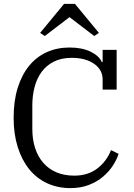

<svg xmlns="http://www.w3.org/2000/svg" viewBox="-20 -954 689 986"><path d="M342 12Q276 12 222 -13Q168 -38 130 -85Q92 -132 71 -199Q50 -266 50 -349Q50 -436 71 -503Q92 -570 129.5 -616Q167 -662 220 -686Q273 -710 337 -710Q402 -710 445.5 -688.5Q489 -667 503 -635H507V-698H579V-494H507V-546Q507 -596 463 -626.5Q419 -657 348 -657Q295 -657 256.5 -637.5Q218 -618 193.5 -584.5Q169 -551 157.5 -506.5Q146 -462 146 -413V-292Q146 -237 160.5 -193Q175 -149 202.5 -117.5Q230 -86 270 -69Q310 -52 361 -52Q432 -52 480 -89Q528 -126 550 -183L589 -164Q580 -135 560 -104Q540 -73 509.5 -47Q479 -21 437 -4.5Q395 12 342 12ZM186 -785 309 -934H365L488 -785L464 -769L337 -866L210 -769Z"/></svg>

Font: IBM Plex Serif
Style: Regular
Weight: 400
Designer: Mike Abbink, Paul van der Laan, Pieter van Rosmalen
Foundry: Bold Monday
Version: Version 3.001